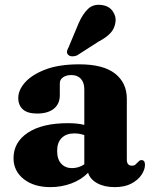

<svg xmlns="http://www.w3.org/2000/svg" viewBox="-20 -755 622 788"><path d="M35.5 -105.5Q35.5 -171.5 94.5 -210.5Q153.5 -249.5 259.5 -249.5Q297 -249.5 326 -242.5V-389Q326 -416 312 -431.5Q298 -447 272.5 -447Q251.5 -447 238.5 -437.5Q225.5 -428 225.5 -414V-364.5Q225.5 -328.5 201 -308.8Q176.5 -289 132 -289Q93 -289 74 -306Q55 -323 55 -353Q55 -385.5 83 -417Q111 -448.5 166.5 -469.8Q222 -491 305 -491Q404 -491 452.2 -453Q500.5 -415 500.5 -349.5V-100Q500.5 -75 521.5 -75Q531 -75 536.2 -80Q541.5 -85 546 -89.5Q549 -93 552.5 -95.5Q556 -98 560.5 -98Q575 -98 575 -78.5Q575 -59 561 -37.8Q547 -16.5 519.5 -1.8Q492 13 451 13Q408.5 13 379.2 -3Q350 -19 341.5 -46Q314 -17.5 273 -2.2Q232 13 187 13Q119 13 77.2 -20.2Q35.5 -53.5 35.5 -105.5ZM214.5 -136Q214.5 -101 231.5 -83Q248.5 -65 275.5 -65Q302.5 -65 326 -80.5V-200.5Q306.5 -207.5 285 -207.5Q252 -207.5 233.2 -188.8Q214.5 -170 214.5 -136ZM302.5 -659Q319 -697 340.8 -718Q362.5 -739 396.5 -734.5Q427 -731 442.2 -709.5Q457.5 -688 454 -664.5Q450.5 -638 433.5 -619.5Q416.5 -601 384 -584L296 -527.5Q286.5 -523.5 276.5 -523.8Q266.5 -524 260.5 -529.5Q253.5 -536.5 255 -544.5Q256.5 -552.5 261.5 -561Z"/></svg>

Font: Fraunces 9pt
Style: Bold
Weight: 700
Version: Version 1.000;[b76b70a41]